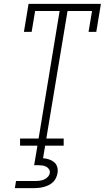

<svg xmlns="http://www.w3.org/2000/svg" viewBox="-20 -755 543 995"><path d="M84 0V-37H180L289 -698H162L144 -590H104L128 -735H503L479 -590H439L457 -698H330L220 -37H310V0ZM57 220 63 183H163Q175 183 186 181.5Q197 180 208 175.5Q219 171 227.5 162Q236 153 238 142Q240 131 234 122Q228 113 219 108.5Q210 104 199 102.5Q188 101 177 101H157L174 0H214L203 65Q219 66 234 71Q249 76 260.5 85.5Q272 95 276.5 110.5Q281 126 278 142Q276 154 270.5 166.5Q265 179 255 188.5Q245 198 233 204Q221 210 208 213.5Q195 217 182.5 218.5Q170 220 157 220Z"/></svg>

Font: Iosevka Slab Extralight
Style: Italic
Weight: 200
Italic angle: -9°
Monospace: yes
Designer: Belleve Invis
Foundry: Belleve Invis
Version: Version 11.1.1; ttfautohint (v1.8.3)